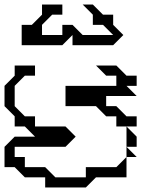

<svg xmlns="http://www.w3.org/2000/svg" viewBox="-20 -785 630 850"><path d="M270 -315V-405H495V-450H450L405 -495H495L540 -450H585V-405H540L585 -360H450V-315H495L540 -270H585V-225H495V-270H450L405 -315ZM540 -135V-225L585 -180V-135ZM540 -90V-135L585 -90ZM0 -45V-135L45 -180H135L90 -225H45V-270L0 -315V-405L45 -450V-495H135V-450H90L45 -405V-315L90 -270H135V-225H270L315 -180L270 -135H45V-90H90V-45H180L225 0H360V-45H495L540 -90V0H405L360 45H180V0H90L45 -45ZM76 -585V-675H121L166 -720V-765H256V-720H211L166 -675V-630H256V-675H301L346 -630H481L436 -675H391V-720L346 -765H391L436 -720H481V-675L526 -630L481 -585H301V-630L256 -585Z"/></svg>

Font: Rubik Iso
Style: Regular
Weight: 400
Designer: Hubert and Fischer, NaN
Foundry: Hubert and Fischer, NaN
Version: Version 2.200